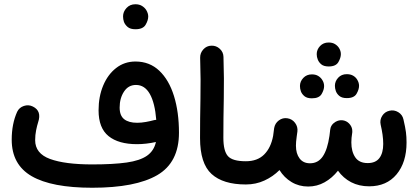

<svg xmlns="http://www.w3.org/2000/svg" viewBox="-20 -843 1995 912"><path d="M35.6 -179.7Q35.6 -254.4 61.5 -312Q71.3 -332.5 93.5 -339.8Q115.7 -347.2 136.2 -336.9Q179.2 -315.9 161.1 -262.2Q156.2 -247.1 151.6 -224.4Q147 -201.7 147 -177.2Q147 -113.8 217.8 -87.9Q288.6 -62 418 -62Q518.1 -62 581.5 -71Q645 -80.1 678.2 -103.3Q711.4 -126.5 720.7 -168.5Q673.8 -158.2 630.9 -158.2Q543 -158.2 495.6 -196.5Q448.2 -234.9 448.2 -318.8Q448.2 -384.3 470.2 -436.8Q492.2 -489.3 531.7 -520Q571.3 -550.8 623.5 -550.8Q690.4 -550.8 736.6 -507.1Q782.7 -463.4 806.4 -387Q830.1 -310.5 830.1 -212.4Q830.1 -71.3 727.1 -11.2Q624 48.8 418 48.8Q225.6 48.8 130.6 -6.1Q35.6 -61 35.6 -179.7ZM548.3 -332Q548.3 -293.5 570.1 -276.6Q591.8 -259.8 631.3 -259.8Q651.4 -259.8 672.9 -263.7Q694.3 -267.6 712.4 -272.5Q717.3 -273.9 722.2 -273.9Q715.8 -354 691.7 -396.7Q667.5 -439.5 626 -439.5Q589.8 -439.5 569.1 -408Q548.3 -376.5 548.3 -332ZM564.5 -765.1Q564.5 -787.1 580.8 -804.9Q597.2 -822.8 623 -822.8Q641.6 -822.8 654.3 -814.9Q667 -807.1 674.3 -795.9Q684.1 -779.8 684.1 -764.6Q684.1 -746.6 671.6 -725.3Q659.2 -704.1 623.5 -704.1Q599.1 -704.1 586.7 -714.6Q574.2 -725.1 568.8 -738.8Q564.5 -751.5 564.5 -765.1Z M930.2 -187Q930.2 -280.8 932.1 -371.6Q934.1 -462.4 930.7 -568.4Q930.2 -591.3 945.8 -608.4Q961.4 -625.5 983.9 -626Q1006.8 -627 1023.9 -611.3Q1041 -595.7 1041.5 -572.8Q1044.9 -468.3 1043 -376.2Q1041 -284.2 1041 -188.5Q1041 -126 1062.5 -101.6Q1084 -77.1 1147.5 -77.1H1147.9Q1170.9 -77.1 1187 -61Q1203.1 -44.9 1203.1 -22Q1203.1 0.5 1187 16.8Q1170.9 33.2 1147.9 33.2H1147.5Q1039.6 33.2 984.9 -16.6Q930.2 -66.4 930.2 -187Z M1092.8 -22Q1092.8 -44.9 1108.9 -61Q1125 -77.1 1147.9 -77.1Q1202.6 -77.1 1234.6 -108.9Q1266.6 -140.6 1277.3 -197.3Q1279.3 -211.4 1282.2 -234.4Q1286.1 -257.3 1304.4 -271Q1322.8 -284.7 1345.2 -281.2Q1367.7 -277.8 1381.6 -259.3Q1395.5 -240.7 1392.6 -217.8Q1392.1 -213.9 1391.6 -210.9Q1390.6 -203.6 1389.6 -196.3Q1387.2 -179.7 1386.5 -169.9Q1385.7 -160.2 1385.7 -150.9Q1385.7 -113.3 1403.1 -90.3Q1420.4 -67.4 1452.6 -67.4Q1491.2 -67.4 1513.4 -100.3Q1535.6 -133.3 1544.9 -197.8Q1545.9 -209.5 1547.9 -222.2V-224.1Q1550.3 -250 1572.8 -263.7Q1572.8 -264.2 1573.2 -264.2Q1573.2 -264.2 1573.7 -264.2Q1589.8 -273.9 1608.4 -271.5Q1625.5 -269 1637.7 -256.8Q1649.9 -244.6 1652.8 -228.5Q1652.8 -228 1652.8 -227.5Q1652.8 -227.5 1652.8 -227.1Q1653.8 -220.7 1653.3 -214.4Q1651.9 -201.2 1649.9 -188.5Q1648.9 -176.8 1648.9 -166.5Q1648.9 -123 1667.5 -95.7Q1686 -68.4 1726.6 -68.4Q1764.2 -68.4 1782.2 -92.3Q1800.3 -116.2 1800.3 -159.2Q1800.3 -180.7 1797.1 -203.4Q1793.9 -226.1 1788.1 -251Q1783.2 -273.4 1795.4 -292.7Q1807.6 -312 1829.6 -316.9Q1851.6 -322.3 1871.6 -310.3Q1891.6 -298.3 1896.5 -275.4Q1905.3 -237.8 1908.2 -215.3Q1911.1 -192.9 1911.1 -166Q1911.1 -71.8 1863.8 -14.9Q1816.4 42 1733.4 42Q1685.5 42 1647.9 22.5Q1610.4 2.9 1585.4 -32.2Q1557.6 2.9 1521.7 22.9Q1485.8 43 1443.8 43Q1399.9 43 1364.7 21.7Q1329.6 0.5 1307.6 -35.2Q1276.4 -3.9 1235.8 14.6Q1195.3 33.2 1147.9 33.2Q1125.5 33.2 1109.1 16.8Q1092.8 0.5 1092.8 -22ZM1484.4 -585.9Q1484.4 -607.4 1500.2 -624.3Q1516.1 -641.1 1541 -641.1Q1558.6 -641.1 1570.8 -633.8Q1583 -626.5 1590.3 -615.2Q1599.1 -601.1 1599.1 -585.9Q1599.1 -568.4 1587.2 -547.9Q1575.2 -527.3 1541.5 -527.3Q1518.1 -527.3 1506.1 -537.4Q1494.1 -547.4 1489.3 -560.5Q1484.4 -572.3 1484.4 -585.9ZM1570.8 -435.5Q1570.8 -457 1586.4 -473.9Q1602.1 -490.7 1627 -490.7Q1645 -490.7 1657.2 -483.6Q1669.4 -476.6 1676.3 -465.3Q1685.5 -450.7 1685.5 -435.5Q1685.5 -418 1673.6 -397.5Q1661.6 -377 1627.4 -377Q1604.5 -377 1592.3 -387Q1580.1 -397 1575.2 -410.6Q1570.8 -423.3 1570.8 -435.5ZM1404.8 -434.6Q1404.8 -456.1 1420.7 -472.9Q1436.5 -489.7 1461.4 -489.7Q1479 -489.7 1491.2 -482.4Q1503.4 -475.1 1510.3 -463.9Q1519.5 -450.2 1519.5 -434.1Q1519.5 -416.5 1507.6 -396.2Q1495.6 -376 1461.4 -376Q1438.5 -376 1426.3 -386Q1414.1 -396 1409.2 -409.2Q1404.8 -421.9 1404.8 -434.6Z"/></svg>

Font: Mikhak SemiBold
Style: Regular
Weight: 600
Designer: Amin Abedi
Version: Version 3.3